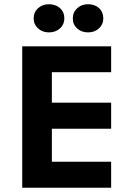

<svg xmlns="http://www.w3.org/2000/svg" viewBox="-20 -887 622 907"><path d="M85 -668H505V-546H225V-402H505V-279H225V-123H505V0H85ZM139 -800Q139 -829 159.5 -848Q180 -867 211 -867Q243 -867 263.5 -848.5Q284 -830 284 -800Q284 -772 263.5 -753Q243 -734 211 -734Q180 -734 159.5 -753Q139 -772 139 -800ZM324 -800Q324 -829 344.5 -848Q365 -867 396 -867Q428 -867 448 -848.5Q468 -830 468 -800Q468 -772 447.5 -753Q427 -734 396 -734Q365 -734 344.5 -752.5Q324 -771 324 -800Z"/></svg>

Font: Madhuban SemiBold
Style: Regular
Weight: 600
Designer: jaikishan Patel
Foundry: MagicType
Version: Version 1.000